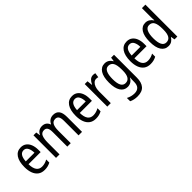

<svg xmlns="http://www.w3.org/2000/svg" viewBox="129 -1876 3231 3231"><g transform="rotate(-45 1745.0 -260.0)"><path d="M238 -546Q297 -546 337.5 -515Q378 -484 398.5 -430Q419 -376 419 -308V-252H130Q133 -61 265 -61Q332 -61 397 -98V-24Q365 -7 331.5 1.5Q298 10 257 10Q186 10 139.5 -24.5Q93 -59 70 -121Q47 -183 47 -265Q47 -400 97 -473Q147 -546 238 -546ZM238 -478Q141 -478 131 -318H338Q337 -385 313 -431.5Q289 -478 238 -478Z M1009 -547Q1081 -547 1116.5 -500.5Q1152 -454 1152 -357V0H1069V-345Q1069 -413 1049 -443.5Q1029 -474 988 -474Q931 -474 907 -428.5Q883 -383 883 -296V0H801V-347Q801 -414 781.5 -444Q762 -474 721 -474Q659 -474 637.5 -421Q616 -368 616 -280V0H533V-537H600L610 -464H615Q633 -505 666.5 -526Q700 -547 743 -547Q793 -547 824.5 -523Q856 -499 868 -460H874Q916 -547 1009 -547Z M1458 -546Q1517 -546 1557.5 -515Q1598 -484 1618.5 -430Q1639 -376 1639 -308V-252H1350Q1353 -61 1485 -61Q1552 -61 1617 -98V-24Q1585 -7 1551.5 1.5Q1518 10 1477 10Q1406 10 1359.5 -24.5Q1313 -59 1290 -121Q1267 -183 1267 -265Q1267 -400 1317 -473Q1367 -546 1458 -546ZM1458 -478Q1361 -478 1351 -318H1558Q1557 -385 1533 -431.5Q1509 -478 1458 -478Z M1957 -547Q1969 -547 1982 -545.5Q1995 -544 2008 -540L1996 -457Q1976 -464 1951 -464Q1918 -464 1892 -440.5Q1866 -417 1851 -376Q1836 -335 1836 -282V0H1753V-537H1819L1829 -443H1834Q1854 -489 1884.5 -518Q1915 -547 1957 -547Z M2234 -547Q2276 -547 2309 -527.5Q2342 -508 2366 -466H2371L2381 -537H2450V7Q2450 120 2398.5 180Q2347 240 2236 240Q2152 240 2089 208V130Q2160 168 2236 168Q2299 168 2333 133Q2367 98 2367 22V5Q2367 -10 2368 -32Q2369 -54 2371 -74H2367Q2320 10 2232 10Q2149 10 2103.5 -61Q2058 -132 2058 -266Q2058 -402 2104.5 -474.5Q2151 -547 2234 -547ZM2249 -474Q2196 -474 2169.5 -420.5Q2143 -367 2143 -265Q2143 -161 2170 -111Q2197 -61 2252 -61Q2367 -61 2367 -245V-269Q2367 -377 2338.5 -425.5Q2310 -474 2249 -474Z M2758 -546Q2817 -546 2857.5 -515Q2898 -484 2918.5 -430Q2939 -376 2939 -308V-252H2650Q2653 -61 2785 -61Q2852 -61 2917 -98V-24Q2885 -7 2851.5 1.5Q2818 10 2777 10Q2706 10 2659.5 -24.5Q2613 -59 2590 -121Q2567 -183 2567 -265Q2567 -400 2617 -473Q2667 -546 2758 -546ZM2758 -478Q2661 -478 2651 -318H2858Q2857 -385 2833 -431.5Q2809 -478 2758 -478Z M3204 10Q3120 10 3074 -60.5Q3028 -131 3028 -268Q3028 -403 3074 -475Q3120 -547 3202 -547Q3246 -547 3280 -525.5Q3314 -504 3336 -468H3340Q3339 -487 3338 -507.5Q3337 -528 3337 -543V-760H3420V0H3353L3341 -69H3337Q3314 -32 3282 -11Q3250 10 3204 10ZM3221 -60Q3281 -60 3309 -106.5Q3337 -153 3337 -246V-272Q3337 -374 3310 -424Q3283 -474 3220 -474Q3165 -474 3139 -420Q3113 -366 3113 -267Q3113 -166 3139.5 -113Q3166 -60 3221 -60Z"/></g></svg>

Font: Noto Sans Devanagari Condensed
Style: Regular
Weight: 400
Width: 3
Designer: Jelle Bosma - Monotype Design Team
Foundry: Monotype Imaging Inc.
Version: Version 2.004; ttfautohint (v1.8.4.7-5d5b)